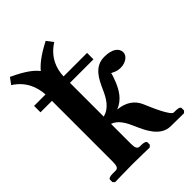

<svg xmlns="http://www.w3.org/2000/svg" viewBox="-201 -788 889 889"><g transform="rotate(-45 243.5 -344.0)"><path d="M201 -72V-203C236 -192 256 -154 273 -114C291 -73 322 -1 388 0L475 1L484 -8V-23C484 -34 465 -35 452 -35H444C425 -35 387 -124 372 -160C354 -203 318 -225 268 -230C316 -248 338 -289 352 -322C360 -342 370 -367 366 -369C368 -368 372 -367 377 -365C385 -360 399 -355 417 -355C450 -355 476 -375 476 -397C476 -423 452 -445 399 -445C333 -445 308 -389 287 -343C269 -302 246 -262 201 -251V-472H355V-514H201C203 -564 222 -618 283 -657L259 -689C196 -657 163 -629 144 -606C127 -629 95 -655 24 -688L1 -657C61 -619 80 -563 83 -514H8V-472H83V-75C83 -48 79 -35 63 -35H44C26 -35 15 -31 15 -23V-8L24 1C24 1 105 -1 141 -1C179 -1 250 1 250 1L260 -8V-23C260 -31 246 -35 230 -35H222C206 -35 201 -47 201 -72Z"/></g></svg>

Font: Libertinus Serif
Style: Bold
Weight: 700
Designer: Philipp H. Poll, Khaled Hosny
Foundry: Caleb Maclennan
Version: Version 7.050;RELEASE